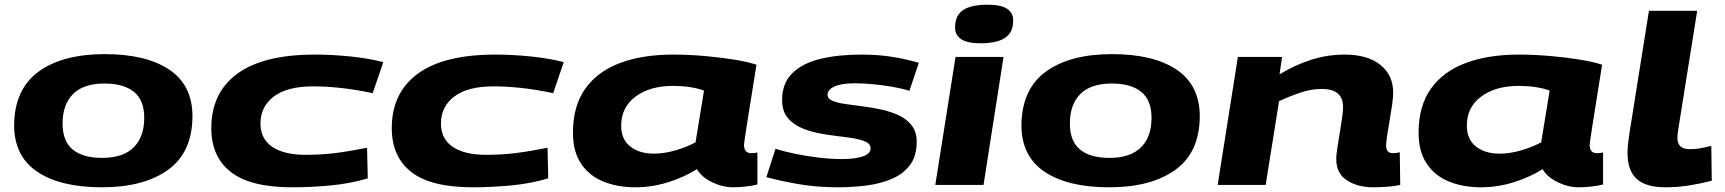

<svg xmlns="http://www.w3.org/2000/svg" viewBox="-20 -786 7330 816"><path d="M413 10Q237 10 138.5 -56Q40 -122 40 -255Q42 -408 144.5 -482Q247 -556 425 -556Q601 -556 699.5 -490Q798 -424 798 -291Q797 -138 694 -64Q591 10 413 10ZM414 -115Q503 -115 548 -159.5Q593 -204 593 -285Q593 -360 549.5 -395.5Q506 -431 424 -431Q335 -431 290.5 -386.5Q246 -342 246 -261Q246 -186 289 -150.5Q332 -115 414 -115Z M1222 10Q1044 10 961 -55Q878 -120 878 -241Q878 -392 989 -473Q1100 -554 1318 -554Q1392 -554 1469.5 -546Q1547 -538 1609 -522L1564 -390Q1489 -406 1426 -412.5Q1363 -419 1311 -419Q1201 -419 1144 -376Q1087 -333 1087 -261Q1087 -196 1137 -162Q1187 -128 1279 -128Q1346 -128 1405.5 -135.5Q1465 -143 1540 -158L1543 -28Q1470 -6 1386.5 2Q1303 10 1222 10Z M1989 10Q1811 10 1728 -55Q1645 -120 1645 -241Q1645 -392 1756 -473Q1867 -554 2085 -554Q2159 -554 2236.5 -546Q2314 -538 2376 -522L2331 -390Q2256 -406 2193 -412.5Q2130 -419 2078 -419Q1968 -419 1911 -376Q1854 -333 1854 -261Q1854 -196 1904 -162Q1954 -128 2046 -128Q2113 -128 2172.5 -135.5Q2232 -143 2307 -158L2310 -28Q2237 -6 2153.5 2Q2070 10 1989 10Z M3096 10Q3051 10 3006.5 -11.5Q2962 -33 2942 -67Q2888 -33 2819.5 -11.5Q2751 10 2680 10Q2604 10 2544 -14.5Q2484 -39 2449.5 -90.5Q2415 -142 2415 -222Q2415 -335 2467 -408.5Q2519 -482 2614.5 -518Q2710 -554 2841 -554Q2906 -554 2974.5 -548Q3043 -542 3101 -532.5Q3159 -523 3195 -511Q3142 -183 3142 -171Q3142 -135 3173 -135Q3187 -135 3199 -138V-2Q3181 3 3152 6.5Q3123 10 3096 10ZM2936 -181 2972 -401Q2945 -411 2911 -416Q2877 -421 2841 -421Q2742 -421 2681 -375.5Q2620 -330 2620 -252Q2620 -194 2658.5 -163.5Q2697 -133 2759 -133Q2803 -133 2851 -147Q2899 -161 2936 -181Z M3237 -33 3276 -154Q3312 -142 3361 -132Q3410 -122 3461.5 -116Q3513 -110 3558 -110Q3613 -110 3646.5 -121Q3680 -132 3680 -155Q3680 -174 3659.5 -183.5Q3639 -193 3605.5 -198.5Q3572 -204 3532 -208.5Q3492 -213 3452 -221.5Q3412 -230 3378.5 -246Q3345 -262 3324.5 -289.5Q3304 -317 3304 -361Q3304 -433 3348 -475.5Q3392 -518 3467.5 -536Q3543 -554 3639 -554Q3712 -554 3771.5 -544.5Q3831 -535 3885 -519L3845 -400Q3814 -410 3773.5 -417Q3733 -424 3691.5 -428Q3650 -432 3614 -432Q3556 -432 3526.5 -418.5Q3497 -405 3497 -383Q3497 -367 3517.5 -358Q3538 -349 3572 -344Q3606 -339 3646.5 -334Q3687 -329 3727.5 -320Q3768 -311 3801.5 -295Q3835 -279 3855.5 -252Q3876 -225 3876 -184Q3876 -122 3847 -84Q3818 -46 3769.5 -25.5Q3721 -5 3661.5 2.5Q3602 10 3541 10Q3455 10 3380 -2.5Q3305 -15 3237 -33Z M4177 -766Q4235 -766 4260.5 -748.5Q4286 -731 4286 -700Q4286 -660 4267 -639Q4248 -618 4217 -610Q4186 -602 4148 -602Q4091 -602 4065 -619.5Q4039 -637 4039 -669Q4039 -720 4073 -743Q4107 -766 4177 -766ZM3955 0 4041 -544H4245L4160 0Z M4694 10Q4518 10 4419.5 -56Q4321 -122 4321 -255Q4323 -408 4425.5 -482Q4528 -556 4706 -556Q4882 -556 4980.5 -490Q5079 -424 5079 -291Q5078 -138 4975 -64Q4872 10 4694 10ZM4695 -115Q4784 -115 4829 -159.5Q4874 -204 4874 -285Q4874 -360 4830.5 -395.5Q4787 -431 4705 -431Q4616 -431 4571.5 -386.5Q4527 -342 4527 -261Q4527 -186 4570 -150.5Q4613 -115 4695 -115Z M5241 -544H5429L5418 -470Q5482 -509 5551 -531.5Q5620 -554 5695 -554Q5792 -554 5846.5 -510.5Q5901 -467 5901 -392Q5901 -372 5896.5 -340.5Q5892 -309 5886 -275Q5880 -241 5875.5 -211.5Q5871 -182 5871 -167Q5871 -135 5900 -135Q5915 -135 5929 -139L5931 0Q5909 5 5877 7.5Q5845 10 5817 10Q5750 10 5704.5 -19.5Q5659 -49 5659 -111Q5659 -127 5663.5 -156Q5668 -185 5673.5 -218.5Q5679 -252 5683.5 -282Q5688 -312 5688 -331Q5688 -408 5598 -408Q5553 -408 5507 -392.5Q5461 -377 5416 -356L5359 0H5155Z M6690 10Q6645 10 6600.5 -11.5Q6556 -33 6536 -67Q6482 -33 6413.5 -11.5Q6345 10 6274 10Q6198 10 6138 -14.5Q6078 -39 6043.5 -90.5Q6009 -142 6009 -222Q6009 -335 6061 -408.5Q6113 -482 6208.5 -518Q6304 -554 6435 -554Q6500 -554 6568.5 -548Q6637 -542 6695 -532.5Q6753 -523 6789 -511Q6736 -183 6736 -171Q6736 -135 6767 -135Q6781 -135 6793 -138V-2Q6775 3 6746 6.5Q6717 10 6690 10ZM6530 -181 6566 -401Q6539 -411 6505 -416Q6471 -421 6435 -421Q6336 -421 6275 -375.5Q6214 -330 6214 -252Q6214 -194 6252.5 -163.5Q6291 -133 6353 -133Q6397 -133 6445 -147Q6493 -161 6530 -181Z M6988 -740H7193L7112 -232Q7109 -216 7109 -198Q7109 -178 7121 -165Q7133 -152 7163 -152Q7183 -152 7204 -155.5Q7225 -159 7253 -166L7255 -18Q7209 -6 7160 2Q7111 10 7058 10Q6975 10 6936 -25.5Q6897 -61 6897 -136Q6897 -156 6899.5 -177Q6902 -198 6905 -219Z"/></svg>

Font: Georama ExtraExtended
Style: Bold Italic
Weight: 700
Width: 8
Italic angle: -9°
Designer: Jean-Baptiste Levee
Foundry: Production Type
Version: Version 1.000